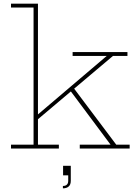

<svg xmlns="http://www.w3.org/2000/svg" viewBox="-20 -810 756 1047"><path d="M187 -21H301V0H40V-21H163V-769H40V-790H187ZM381 -331 614 -21H687V0H415V-21H583L363 -316ZM180 -154 174 -175 562 -505H376V-526H675V-505H596ZM324 94H366V125L353 146H324ZM352 94H366V176Q366 197 354.5 207Q343 217 324 217H323V204H324Q337 204 344.5 197Q352 190 352 176Z"/></svg>

Font: Hepta Slab ExtraLight
Style: Regular
Weight: 200
Designer: Michael LaGattuta
Foundry: Michael LaGattuta
Version: Version 1.100